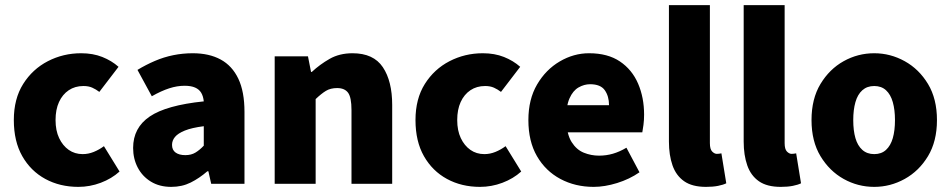

<svg xmlns="http://www.w3.org/2000/svg" viewBox="-20 -718 3714 750"><path d="M286 12Q214 12 157 -19Q100 -50 67 -108Q34 -166 34 -249Q34 -332 70.5 -390Q107 -448 167 -479Q227 -510 297 -510Q343 -510 379.5 -495.5Q416 -481 443 -457L368 -359Q355 -369 340.5 -375.5Q326 -382 306 -382Q273 -382 248.5 -365.5Q224 -349 210.5 -319.5Q197 -290 197 -249Q197 -208 211 -178.5Q225 -149 248.5 -132.5Q272 -116 303 -116Q325 -116 346 -124.5Q367 -133 386 -147L447 -48Q416 -20 373.5 -4Q331 12 286 12Z M649 12Q603 12 569.5 -8.5Q536 -29 518 -63.5Q500 -98 500 -140Q500 -219 565 -263Q630 -307 776 -322Q774 -342 766 -355.5Q758 -369 742 -376Q726 -383 701 -383Q672 -383 641 -373Q610 -363 573 -342L517 -445Q550 -465 585 -480Q620 -495 657 -502.5Q694 -510 733 -510Q797 -510 842 -485.5Q887 -461 911 -410.5Q935 -360 935 -281V0H805L794 -49H790Q759 -22 725 -5Q691 12 649 12ZM704 -112Q727 -112 743.5 -122Q760 -132 776 -149V-225Q729 -219 702 -208Q675 -197 663.5 -183Q652 -169 652 -152Q652 -132 666 -122Q680 -112 704 -112Z M1053 0V-498H1183L1195 -437H1198Q1229 -466 1267.5 -488Q1306 -510 1357 -510Q1439 -510 1475.5 -455.5Q1512 -401 1512 -308V0H1353V-288Q1353 -338 1339.5 -356Q1326 -374 1297 -374Q1271 -374 1253 -363Q1235 -352 1213 -331V0Z M1855 12Q1783 12 1726 -19Q1669 -50 1636 -108Q1603 -166 1603 -249Q1603 -332 1639.5 -390Q1676 -448 1736 -479Q1796 -510 1866 -510Q1912 -510 1948.5 -495.5Q1985 -481 2012 -457L1937 -359Q1924 -369 1909.5 -375.5Q1895 -382 1875 -382Q1842 -382 1817.5 -365.5Q1793 -349 1779.5 -319.5Q1766 -290 1766 -249Q1766 -208 1780 -178.5Q1794 -149 1817.5 -132.5Q1841 -116 1872 -116Q1894 -116 1915 -124.5Q1936 -133 1955 -147L2016 -48Q1985 -20 1942.5 -4Q1900 12 1855 12Z M2299 12Q2227 12 2169 -19Q2111 -50 2077.5 -108Q2044 -166 2044 -249Q2044 -330 2078 -388Q2112 -446 2166.5 -478Q2221 -510 2281 -510Q2354 -510 2401.5 -478Q2449 -446 2472.5 -391.5Q2496 -337 2496 -270Q2496 -249 2493.5 -230Q2491 -211 2489 -201H2169L2167 -307H2359Q2359 -342 2342.5 -365.5Q2326 -389 2285 -389Q2262 -389 2240 -376.5Q2218 -364 2204.5 -333.5Q2191 -303 2192 -249Q2194 -193 2213 -163Q2232 -133 2260.5 -121.5Q2289 -110 2320 -110Q2348 -110 2374 -117.5Q2400 -125 2427 -141L2478 -45Q2439 -18 2390.5 -3Q2342 12 2299 12Z M2738 12Q2684 12 2652.5 -10Q2621 -32 2607 -72Q2593 -112 2593 -165V-698H2753V-159Q2753 -135 2762 -126Q2771 -117 2780 -117Q2785 -117 2788.5 -117.5Q2792 -118 2798 -119L2817 -2Q2805 4 2785 8Q2765 12 2738 12Z M3030 12Q2976 12 2944.5 -10Q2913 -32 2899 -72Q2885 -112 2885 -165V-698H3045V-159Q3045 -135 3054 -126Q3063 -117 3072 -117Q3077 -117 3080.5 -117.5Q3084 -118 3090 -119L3109 -2Q3097 4 3077 8Q3057 12 3030 12Z M3395 12Q3331 12 3275.5 -19Q3220 -50 3185 -108Q3150 -166 3150 -249Q3150 -332 3185 -390Q3220 -448 3275.5 -479Q3331 -510 3395 -510Q3458 -510 3514 -479Q3570 -448 3605 -390Q3640 -332 3640 -249Q3640 -166 3605 -108Q3570 -50 3514 -19Q3458 12 3395 12ZM3395 -116Q3423 -116 3441 -132.5Q3459 -149 3467.5 -178.5Q3476 -208 3476 -249Q3476 -289 3467.5 -319Q3459 -349 3441 -365.5Q3423 -382 3395 -382Q3367 -382 3348.5 -365.5Q3330 -349 3321.5 -319Q3313 -289 3313 -249Q3313 -208 3321.5 -178.5Q3330 -149 3348.5 -132.5Q3367 -116 3395 -116Z"/></svg>

Font: Source Sans 3 ExtraLight ExtraBold
Style: Regular
Weight: 800
Version: Version 3.052;hotconv 1.1.0;makeotfexe 2.6.0